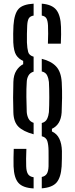

<svg xmlns="http://www.w3.org/2000/svg" viewBox="-20 -822 410 1048"><path d="M163.5 -89Q106.5 -104.5 80.5 -130.5Q54.5 -156.5 53 -208Q51.5 -250.5 51.5 -288.5Q51.5 -326.5 53 -374.5Q54 -412.5 69.2 -436.5Q84.5 -460.5 106.5 -471.5V-489.5Q81 -501 68 -522Q55 -543 52.5 -590.5Q51.5 -611 52 -638Q52.5 -665 53.5 -683Q58 -747 80.8 -772.8Q103.5 -798.5 163.5 -802V-737Q145 -734 137.5 -722.2Q130 -710.5 128.5 -683Q127.5 -666.5 127 -637.5Q126.5 -608.5 127 -590.5Q128.5 -557 133.8 -538.2Q139 -519.5 163.5 -512.5V-431Q144 -425 135.2 -409.2Q126.5 -393.5 126 -374.5Q123.5 -339 124 -292.2Q124.5 -245.5 126 -210Q127.5 -190.5 135.8 -174.2Q144 -158 163.5 -151.5ZM241.5 -583.5Q242.5 -610.5 242.8 -638.2Q243 -666 242 -683Q240.5 -710 233.2 -722Q226 -734 208 -737V-802Q264.5 -797.5 287.8 -767.5Q311 -737.5 313 -675.5Q313.5 -656.5 313.5 -633.5Q313.5 -610.5 312 -583.5ZM208 206V144Q227 140 235.5 126.5Q244 113 245 86Q245 65 245.2 42Q245.5 19 245 0.5Q244.5 -32.5 238.2 -52.2Q232 -72 208 -78.5V-150.5Q229 -156 237 -173Q245 -190 247 -210Q249 -245.5 249 -292.2Q249 -339 247 -374.5Q245 -394 237.2 -410.5Q229.5 -427 208 -432V-501Q259 -488.5 286.2 -459.5Q313.5 -430.5 317 -372.5Q319.5 -323.5 318.8 -286.8Q318 -250 316.5 -208Q312 -141.5 263.5 -119V-104.5Q291 -92 304 -64.5Q317 -37 318 2.5Q318 21.5 317.8 44.8Q317.5 68 316.5 86Q312.5 146.5 289 174Q265.5 201.5 208 206ZM163.5 206.5Q105 203.5 80.8 176.5Q56.5 149.5 54 86Q53.5 66.5 53.8 38.8Q54 11 55 -9.5H124Q122.5 20 122.5 43.8Q122.5 67.5 123 86Q124 115 133.2 128.8Q142.5 142.5 163.5 145.5Z"/></svg>

Font: Big Shoulders Stencil Display Medium
Style: Regular
Weight: 500
Designer: Patric King
Foundry: XO Type Co
Version: Version 1.000